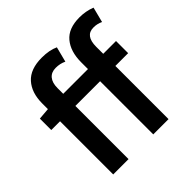

<svg xmlns="http://www.w3.org/2000/svg" viewBox="-188 -870 1021 1021"><g transform="rotate(-45 323.0 -359.0)"><path d="M394 0V-399.9H208V0H92.8V-399.9H26.9V-485.8L92.8 -491.2V-534.2Q92.8 -614.3 134.8 -661.1Q176.8 -708 263.2 -708Q320.3 -708 358.9 -689.9L336.9 -604Q310.5 -617.2 277.3 -617.2Q244.1 -617.2 226.1 -595.7Q208 -574.2 208 -534.2V-491.2H394V-542Q394 -623 433.6 -670.4Q473.1 -717.8 556.2 -717.8Q604 -717.8 646 -701.2L624 -615.2Q598.1 -627.4 570.8 -627Q508.8 -627 508.8 -543.9V-491.2H605V-399.9H508.8V0Z"/></g></svg>

Font: SourceSansPro-Semibold
Style: Regular
Weight: 600
Designer: Paul D. Hunt
Foundry: Adobe Systems Incorporated
Version: Version 2.020;PS 2.0;hotconv 1.0.86;makeotf.lib2.5.63406